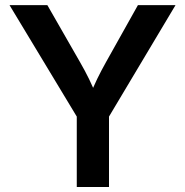

<svg xmlns="http://www.w3.org/2000/svg" viewBox="-20 -748 740 768"><path d="M287.1 0V-281.7L18.1 -727.5H169.4L299.8 -500Q319.8 -465.3 336.2 -431.9Q352.5 -398.4 370.1 -355H335.4Q352.5 -398.9 368.9 -432.6Q385.3 -466.3 404.3 -500L531.7 -727.5H682.1L416 -281.7V0Z"/></svg>

Font: Inter 20pt SemiBold
Style: Regular
Weight: 600
Version: Version 4.001;git-66647c0bb